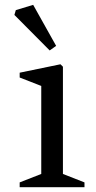

<svg xmlns="http://www.w3.org/2000/svg" viewBox="-20 -780 402 800"><path d="M332 -20V0H62V-20L151.9 -55.2V-421.9L62 -457V-477.1L231.9 -512.2L242.2 -502V-55.2ZM118.2 -759.8 213.9 -588.9 187 -569.8 40 -717.8 45.9 -737.8Z"/></svg>

Font: Amethysta
Style: Regular
Weight: 400
Designer: Konstantin Vinogradov, Alexei Vanyashin
Foundry: Cyreal (www.cyreal.org)
Version: Version 1.003